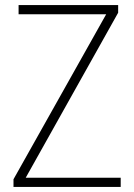

<svg xmlns="http://www.w3.org/2000/svg" viewBox="-20 -734 527 754"><path d="M454 0V-36H81L444 -684V-714H53V-678H397L33 -30V0Z"/></svg>

Font: Noto Sans SemiCondensed ExtraLight
Style: Regular
Weight: 200
Width: 4
Designer: Monotype Design Team
Foundry: Monotype Imaging Inc.
Version: Version 2.013